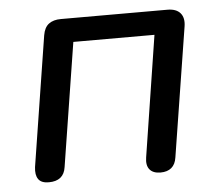

<svg xmlns="http://www.w3.org/2000/svg" viewBox="-42 -533 673 587"><g transform="rotate(-5 294.5 -240.0)"><path d="M85 7Q62 7 53 -6Q44 -19 47 -43L110 -442Q114 -466 128 -476.5Q142 -487 165 -487H492Q519 -487 531.5 -472.5Q544 -458 540 -432L477 -35Q474 -14 461.5 -3.5Q449 7 428 7Q405 7 394.5 -6Q384 -19 388 -43L446 -414H197L137 -35Q134 -14 121 -3.5Q108 7 85 7Z"/></g></svg>

Font: Nunito Medium
Style: Italic
Weight: 500
Designer: Vernon Adams
Foundry: Vernon Adams
Version: Version 3.601